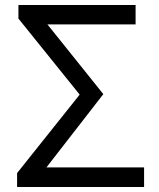

<svg xmlns="http://www.w3.org/2000/svg" viewBox="-20 -753 641 773"><path d="M48.8 0V-56.2L300.8 -372.1L54.2 -678.2V-732.9H525.9V-654.8H170.9L396 -374L167 -79.1H560.1V0Z"/></svg>

Font: Source Han Sans CN
Style: Regular
Weight: 400
Designer: Ryoko NISHIZUKA  (kana, bopomofo & ideographs); Paul D. Hunt (Latin, Greek & Cyrillic); Sandoll Communications , Soo-you
Foundry: Adobe
Version: Version 2.004;hotconv 1.0.118;makeotfexe 2.5.65603